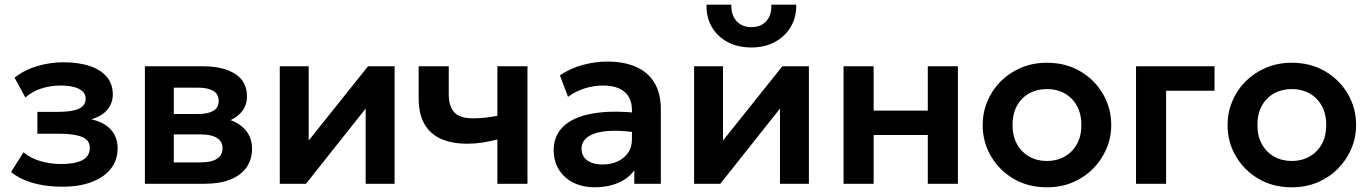

<svg xmlns="http://www.w3.org/2000/svg" viewBox="-20 -782 5822 817"><path d="M245.5 12.5Q203.5 12.5 164 6.2Q124.5 0 89.8 -13.8Q55 -27.5 27 -50L80 -134Q111 -108 153.5 -96Q196 -84 240.5 -84Q297.5 -84 329.8 -100.2Q362 -116.5 362 -153.5Q362 -186 328.8 -199.5Q295.5 -213 231 -213H139V-306H227.5Q285 -306 314.8 -319Q344.5 -332 344.5 -362.5Q344.5 -381 331.5 -393.2Q318.5 -405.5 294.2 -411.8Q270 -418 237.5 -418Q195 -418 156 -405.5Q117 -393 88 -367L42 -451.5Q82.5 -484 137.8 -500.5Q193 -517 248.5 -517Q314.5 -517 362 -501Q409.5 -485 434.8 -454.5Q460 -424 460 -380.5Q460 -343.5 436.8 -315.2Q413.5 -287 368.5 -274.5Q423.5 -261.5 452 -230.2Q480.5 -199 480.5 -151Q480.5 -101 451.8 -64.2Q423 -27.5 370.2 -7.5Q317.5 12.5 245.5 12.5Z M596.5 0V-500H843Q929.5 -500 980.2 -467.8Q1031 -435.5 1031 -371Q1031 -339 1015 -315.2Q999 -291.5 971.5 -276.2Q944 -261 909 -254.5L907 -283Q975.5 -275 1014 -239.8Q1052.5 -204.5 1052.5 -149.5Q1052.5 -103 1028.8 -69.5Q1005 -36 960 -18Q915 0 851.5 0ZM719.5 -91H834.5Q879 -91 903 -106.2Q927 -121.5 927 -151Q927 -180 903.2 -195Q879.5 -210 834.5 -210H705V-297H822.5Q864.5 -297 887.5 -310.2Q910.5 -323.5 910.5 -352.5Q910.5 -382 887.2 -395.5Q864 -409 822.5 -409H719.5Z M1170.5 0V-500H1293.5V-184L1546 -500H1659V0H1536V-320L1282 0Z M2096.5 0V-188.5Q2062 -180 2031.5 -175.2Q2001 -170.5 1968.5 -170.5Q1902.5 -170.5 1856.2 -191.2Q1810 -212 1785.8 -254.8Q1761.5 -297.5 1761.5 -363V-500H1889.5V-380.5Q1889.5 -330.5 1912.8 -304.5Q1936 -278.5 1992.5 -278.5Q2025.5 -278.5 2049.8 -281.8Q2074 -285 2096.5 -289V-500H2224.5V0Z M2511 15Q2460 15 2420.5 -4.5Q2381 -24 2358.5 -59.8Q2336 -95.5 2336 -144.5Q2336 -186.5 2357 -219.5Q2378 -252.5 2421.5 -274.2Q2465 -296 2532.8 -303.5Q2600.5 -311 2693.5 -301.5L2695.5 -217Q2634.5 -226.5 2589 -225.5Q2543.5 -224.5 2513.8 -215Q2484 -205.5 2469.2 -189Q2454.5 -172.5 2454.5 -150.5Q2454.5 -117.5 2478.5 -99.8Q2502.5 -82 2544 -82Q2579.5 -82 2607.8 -95Q2636 -108 2652.5 -131.8Q2669 -155.5 2669 -188V-314.5Q2669 -346 2655.8 -369.2Q2642.5 -392.5 2615.5 -405.2Q2588.5 -418 2546 -418Q2507 -418 2468.8 -406.2Q2430.5 -394.5 2397 -370L2362.5 -461.5Q2410 -493 2462.5 -506.5Q2515 -520 2564 -520Q2634 -520 2685.2 -498Q2736.5 -476 2764.2 -430.8Q2792 -385.5 2792 -316V0H2679V-57Q2654 -22.5 2610 -3.8Q2566 15 2511 15Z M2933.5 0V-500H3056.5V-184L3309 -500H3422V0H3299V-320L3045 0ZM3177.5 -580Q3119.5 -580 3076 -603.2Q3032.5 -626.5 3008.8 -667.5Q2985 -708.5 2986.5 -762H3092Q3090.5 -719 3113.8 -692.8Q3137 -666.5 3177.5 -666.5Q3218 -666.5 3241.2 -692.8Q3264.5 -719 3262 -762H3368Q3369.5 -709.5 3345.2 -668.2Q3321 -627 3277.5 -603.5Q3234 -580 3177.5 -580Z M3569.5 0V-500H3697.5V-311.5H3928V-500H4056V0H3928V-207.5H3697.5V0Z M4435 15Q4355 15 4293.2 -21.2Q4231.5 -57.5 4196.5 -117.8Q4161.5 -178 4161.5 -250Q4161.5 -303 4181.5 -351Q4201.5 -399 4238.2 -435.8Q4275 -472.5 4325 -493.8Q4375 -515 4435 -515Q4514.5 -515 4576.2 -479Q4638 -443 4673.2 -382.5Q4708.5 -322 4708.5 -250Q4708.5 -197 4688.2 -149.2Q4668 -101.5 4631.5 -64.5Q4595 -27.5 4545 -6.2Q4495 15 4435 15ZM4435 -97Q4477 -97 4510.2 -115.8Q4543.5 -134.5 4562.5 -168.8Q4581.5 -203 4581.5 -250Q4581.5 -297 4562.5 -331.5Q4543.5 -366 4510.5 -384.5Q4477.5 -403 4435 -403Q4392.5 -403 4359.2 -384.5Q4326 -366 4307.2 -331.5Q4288.5 -297 4288.5 -250Q4288.5 -203 4307.5 -168.8Q4326.5 -134.5 4359.5 -115.8Q4392.5 -97 4435 -97Z M4814 0V-500H5148V-396H4942V0Z M5477 15Q5397 15 5335.2 -21.2Q5273.5 -57.5 5238.5 -117.8Q5203.5 -178 5203.5 -250Q5203.5 -303 5223.5 -351Q5243.5 -399 5280.2 -435.8Q5317 -472.5 5367 -493.8Q5417 -515 5477 -515Q5556.5 -515 5618.2 -479Q5680 -443 5715.2 -382.5Q5750.5 -322 5750.5 -250Q5750.5 -197 5730.2 -149.2Q5710 -101.5 5673.5 -64.5Q5637 -27.5 5587 -6.2Q5537 15 5477 15ZM5477 -97Q5519 -97 5552.2 -115.8Q5585.5 -134.5 5604.5 -168.8Q5623.5 -203 5623.5 -250Q5623.5 -297 5604.5 -331.5Q5585.5 -366 5552.5 -384.5Q5519.5 -403 5477 -403Q5434.5 -403 5401.2 -384.5Q5368 -366 5349.2 -331.5Q5330.5 -297 5330.5 -250Q5330.5 -203 5349.5 -168.8Q5368.5 -134.5 5401.5 -115.8Q5434.5 -97 5477 -97Z"/></svg>

Font: Geologica Roman Medium
Style: Regular
Weight: 500
Designer: Sindre Bremnes, Frode Helland
Foundry: Monokrom Skriftforlag AS
Version: Version 1.010;gftools[0.9.28]